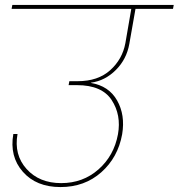

<svg xmlns="http://www.w3.org/2000/svg" viewBox="-20 -760 724 778"><path d="M27 -724 30 -740H684L681 -724H529L504 -582Q493 -520 449.5 -476.5Q406 -433 349 -425L348 -424Q421 -412 454.5 -353Q488 -294 475 -216Q458 -122 390.5 -62Q323 -2 225 -2Q127 -2 72.5 -64Q18 -126 34 -217H51Q36 -133 87.5 -75.5Q139 -18 228 -18Q316 -18 379 -73.5Q442 -129 458 -216Q472 -294 432.5 -354.5Q393 -415 292 -415H258L261 -431H295Q377 -431 426.5 -475.5Q476 -520 488 -585L512 -724Z"/></svg>

Font: Poppins Thin
Style: Italic
Weight: 250
Italic angle: -10°
Designer: Ninad Kale (Devanagari), Jonny Pinhorn (Latin)
Foundry: Indian Type Foundry
Version: Version 3.200;PS 1.000;hotconv 16.6.54;makeotf.lib2.5.65590